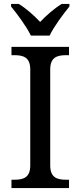

<svg xmlns="http://www.w3.org/2000/svg" viewBox="-20 -951 407 971"><path d="M136 -771H231C252 -816 300 -880 331 -918V-931H292C254 -908 213 -872 183 -840C153 -872 113 -908 75 -931H36V-918C67 -880 115 -816 136 -771ZM38 0H329V-42H316C271 -42 234 -51 234 -114V-600C234 -663 271 -672 316 -672H329V-714H38V-672H51C96 -672 133 -663 133 -600V-114C133 -51 96 -42 51 -42H38Z"/></svg>

Font: Noto Serif
Style: Regular
Weight: 400
Designer: Monotype Design Team
Foundry: Monotype Imaging Inc.
Version: Version 2.015